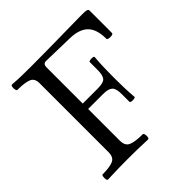

<svg xmlns="http://www.w3.org/2000/svg" viewBox="-178 -808 952 952"><g transform="rotate(-45 298.0 -332.0)"><path d="M47 3Q42 3 40.5 -6Q39 -15 40.5 -24.5Q42 -34 47 -34Q96 -34 120.5 -44.5Q145 -55 145 -91V-576Q145 -609 120 -619Q95 -629 44 -629Q39 -629 37 -638.5Q35 -648 36.5 -657.5Q38 -667 44 -667Q79 -664 114 -663.5Q149 -663 185 -663Q218 -663 263.5 -663.5Q309 -664 359 -664.5Q409 -665 455 -666Q501 -667 534 -667Q558 -667 566.5 -664.5Q575 -662 575 -654V-497Q575 -491 565 -489Q555 -487 545 -489Q535 -491 535 -497Q535 -562 505 -593Q475 -624 411 -626L245 -630Q225 -630 225 -606V-352H330Q372 -352 383.5 -367Q395 -382 395 -418V-473Q395 -477 403.5 -478.5Q412 -480 421 -479Q430 -478 430 -473Q427 -438 426 -403Q425 -368 425 -334Q425 -299 426 -264Q427 -229 430 -194Q430 -190 421 -188.5Q412 -187 403.5 -188.5Q395 -190 395 -194V-249Q395 -288 380.5 -301Q366 -314 330 -314H225V-91Q225 -55 250.5 -44.5Q276 -34 328 -34Q333 -34 335 -24.5Q337 -15 335.5 -6Q334 3 328 3Q258 0 188 0Q117 0 47 3Z"/></g></svg>

Font: Junicode SmExp
Style: Regular
Weight: 400
Width: 6
Designer: Peter S. Baker
Version: Version 2.205; ttfautohint (v1.8.4)